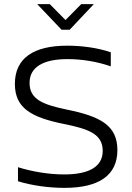

<svg xmlns="http://www.w3.org/2000/svg" viewBox="-20 -900 640 929"><path d="M516 -579V-647C455 -668 379 -679 305 -679C143 -679 52 -619 52 -494C52 -377 131 -332 290 -300C408 -276 477 -252 477 -170C477 -95 413 -56 291 -56C218 -56 137 -69 67 -91V-23C135 -2 217 9 292 9C461 9 548 -53 548 -174C548 -293 466 -337 302 -370C188 -394 123 -419 123 -499C123 -574 187 -614 307 -614C373 -614 447 -603 516 -579ZM160 -880 278 -756H317L434 -880H373L297 -803L221 -880Z"/></svg>

Font: LT Wave Mono Light
Style: Regular
Weight: 300
Designer: Daniel Lyons
Version: Version 2.5 (Glyphs App)